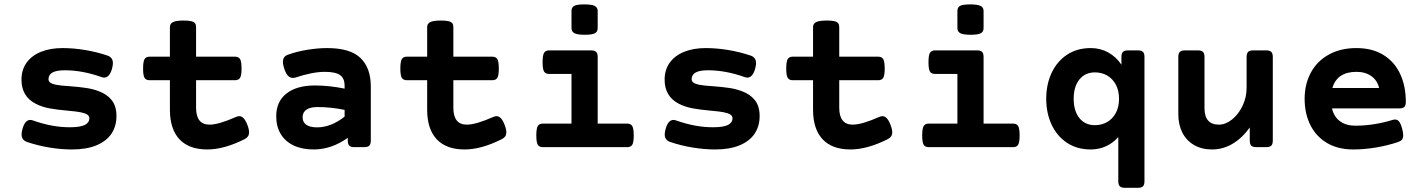

<svg xmlns="http://www.w3.org/2000/svg" viewBox="-20 -686 6636 895"><path d="M105.5 -24.4Q80.6 -33.2 80.6 -59.6Q80.6 -70.8 85 -85.9Q96.7 -127 121.6 -127Q126.5 -127 133.8 -124.5Q222.7 -92.8 304.7 -92.8Q354 -92.8 375.2 -103.5Q396.5 -114.3 396.5 -134.8Q396.5 -146 385.5 -152.6Q374.5 -159.2 353.5 -163.1Q336.4 -166.5 297.4 -169.9Q246.6 -174.3 210.9 -180.9Q175.3 -187.5 146 -202.6Q80.1 -236.8 80.1 -314.9Q80.1 -360.4 103.8 -393.6Q127.4 -426.8 170.7 -444.3Q213.9 -461.9 271.5 -461.9Q322.3 -461.9 376.7 -452.9Q431.2 -443.8 481.4 -426.8Q506.3 -418 506.3 -391.6Q506.3 -380.9 502 -365.2Q490.2 -324.2 465.3 -324.2Q460.4 -324.2 453.1 -326.7Q364.3 -358.4 282.2 -358.4Q242.7 -358.4 224.4 -347.9Q206.1 -337.4 206.1 -316.9Q206.1 -306.6 214.8 -300.5Q223.6 -294.4 240.7 -291Q262.2 -286.6 304.2 -284.2Q349.6 -280.8 380.9 -276.1Q412.1 -271.5 439.5 -261.2Q478.5 -247.1 500.7 -219.2Q522.9 -191.4 522.9 -145Q522.9 -98.1 499.8 -63.2Q476.6 -28.3 430.2 -8.8Q383.8 10.7 315.4 10.7Q264.6 10.7 210.2 1.7Q155.8 -7.3 105.5 -24.4Z M1141.1 -69.3Q1141.1 -58.1 1136 -50.5Q1130.9 -43 1120.6 -37.6Q1024.9 10.7 946.3 10.7Q861.3 10.7 816.7 -36.6Q772 -84 772 -174.8V-312H677.7Q660.6 -312 653.8 -323.2Q647 -334.5 647 -366.7Q647 -398.9 653.8 -410.4Q660.6 -421.9 677.7 -421.9H772V-559.6Q772 -576.2 786.9 -583.3Q801.8 -590.3 836.4 -590.3Q859.4 -590.3 871.8 -587.2Q884.3 -584 889.2 -577.6Q894 -571.3 894 -559.6V-421.9H1075.2Q1092.3 -421.9 1099.1 -410.4Q1106 -398.9 1106 -366.7Q1106 -334.5 1099.1 -323.2Q1092.3 -312 1075.2 -312H894V-183.6Q894 -105 957 -105Q999 -105 1079.6 -140.6Q1088.4 -144.5 1095.2 -144.5Q1117.2 -144.5 1132.3 -106Q1141.1 -84 1141.1 -69.3Z M1708.5 -282.7V-30.8Q1708.5 -14.2 1701.4 -7.1Q1694.3 0 1677.7 0H1631.8Q1615.2 0 1608.2 -7.1Q1601.1 -14.2 1601.1 -30.8V-43.5Q1524.9 10.7 1442.4 10.7Q1387.7 10.7 1348.4 -8.1Q1309.1 -26.9 1288.3 -61.8Q1267.6 -96.7 1267.6 -144Q1267.6 -212.4 1315.2 -250Q1362.8 -287.6 1448.2 -287.6Q1513.2 -287.6 1586.4 -272.9V-287.1Q1586.4 -319.8 1565.9 -335.4Q1545.4 -351.1 1493.7 -351.1Q1464.8 -351.1 1429.4 -344Q1394 -336.9 1359.4 -325.2Q1351.1 -322.8 1345.2 -322.8Q1333 -322.8 1323.5 -331.8Q1314 -340.8 1306.2 -362.3Q1298.8 -383.3 1298.8 -397.5Q1298.8 -422.4 1321.3 -430.7Q1364.7 -446.3 1413.6 -454.1Q1462.4 -461.9 1505.4 -461.9Q1612.8 -461.9 1660.6 -415.5Q1708.5 -369.1 1708.5 -282.7ZM1458 -92.3Q1491.7 -92.3 1524.7 -105.7Q1557.6 -119.1 1586.4 -142.6V-173.8Q1522 -187 1460.4 -187Q1426.3 -187 1408.4 -174.8Q1390.6 -162.6 1390.6 -139.2Q1390.6 -116.2 1408 -104.2Q1425.3 -92.3 1458 -92.3Z M2340.3 -69.3Q2340.3 -58.1 2335.2 -50.5Q2330.1 -43 2319.8 -37.6Q2224.1 10.7 2145.5 10.7Q2060.5 10.7 2015.9 -36.6Q1971.2 -84 1971.2 -174.8V-312H1877Q1859.9 -312 1853 -323.2Q1846.2 -334.5 1846.2 -366.7Q1846.2 -398.9 1853 -410.4Q1859.9 -421.9 1877 -421.9H1971.2V-559.6Q1971.2 -576.2 1986.1 -583.3Q2001 -590.3 2035.6 -590.3Q2058.6 -590.3 2071 -587.2Q2083.5 -584 2088.4 -577.6Q2093.3 -571.3 2093.3 -559.6V-421.9H2274.4Q2291.5 -421.9 2298.3 -410.4Q2305.2 -398.9 2305.2 -366.7Q2305.2 -334.5 2298.3 -323.2Q2291.5 -312 2274.4 -312H2093.3V-183.6Q2093.3 -105 2156.2 -105Q2198.2 -105 2278.8 -140.6Q2287.6 -144.5 2294.4 -144.5Q2316.4 -144.5 2331.5 -106Q2340.3 -84 2340.3 -69.3Z M2766.1 -634.8V-554.7Q2766.1 -538.1 2753.2 -531Q2740.2 -523.9 2706.1 -523.9Q2671.9 -523.9 2658 -531Q2644 -538.1 2644 -554.7V-634.8Q2644 -651.9 2656.7 -658.7Q2669.4 -665.5 2703.6 -665.5Q2738.3 -665.5 2752.2 -658.4Q2766.1 -651.4 2766.1 -634.8ZM2766.1 -420.4V-109.9H2903.3Q2920.4 -109.9 2927.2 -98.4Q2934.1 -86.9 2934.1 -54.7Q2934.1 -22.5 2927.2 -11.2Q2920.4 0 2903.3 0H2510.7Q2493.7 0 2486.8 -11.2Q2480 -22.5 2480 -54.7Q2480 -86.9 2486.8 -98.4Q2493.7 -109.9 2510.7 -109.9H2644V-341.3H2540Q2522.9 -341.3 2516.1 -352.5Q2509.3 -363.8 2509.3 -396Q2509.3 -428.2 2516.1 -439.7Q2522.9 -451.2 2540 -451.2H2735.4Q2752 -451.2 2759 -444.1Q2766.1 -437 2766.1 -420.4Z M3103.5 -24.4Q3078.6 -33.2 3078.6 -59.6Q3078.6 -70.8 3083 -85.9Q3094.7 -127 3119.6 -127Q3124.5 -127 3131.8 -124.5Q3220.7 -92.8 3302.7 -92.8Q3352.1 -92.8 3373.3 -103.5Q3394.5 -114.3 3394.5 -134.8Q3394.5 -146 3383.5 -152.6Q3372.6 -159.2 3351.6 -163.1Q3334.5 -166.5 3295.4 -169.9Q3244.6 -174.3 3209 -180.9Q3173.3 -187.5 3144 -202.6Q3078.1 -236.8 3078.1 -314.9Q3078.1 -360.4 3101.8 -393.6Q3125.5 -426.8 3168.7 -444.3Q3211.9 -461.9 3269.5 -461.9Q3320.3 -461.9 3374.8 -452.9Q3429.2 -443.8 3479.5 -426.8Q3504.4 -418 3504.4 -391.6Q3504.4 -380.9 3500 -365.2Q3488.3 -324.2 3463.4 -324.2Q3458.5 -324.2 3451.2 -326.7Q3362.3 -358.4 3280.3 -358.4Q3240.7 -358.4 3222.4 -347.9Q3204.1 -337.4 3204.1 -316.9Q3204.1 -306.6 3212.9 -300.5Q3221.7 -294.4 3238.8 -291Q3260.3 -286.6 3302.2 -284.2Q3347.7 -280.8 3378.9 -276.1Q3410.2 -271.5 3437.5 -261.2Q3476.6 -247.1 3498.8 -219.2Q3521 -191.4 3521 -145Q3521 -98.1 3497.8 -63.2Q3474.6 -28.3 3428.2 -8.8Q3381.8 10.7 3313.5 10.7Q3262.7 10.7 3208.3 1.7Q3153.8 -7.3 3103.5 -24.4Z M4139.2 -69.3Q4139.2 -58.1 4134 -50.5Q4128.9 -43 4118.7 -37.6Q4022.9 10.7 3944.3 10.7Q3859.4 10.7 3814.7 -36.6Q3770 -84 3770 -174.8V-312H3675.8Q3658.7 -312 3651.9 -323.2Q3645 -334.5 3645 -366.7Q3645 -398.9 3651.9 -410.4Q3658.7 -421.9 3675.8 -421.9H3770V-559.6Q3770 -576.2 3784.9 -583.3Q3799.8 -590.3 3834.5 -590.3Q3857.4 -590.3 3869.9 -587.2Q3882.3 -584 3887.2 -577.6Q3892.1 -571.3 3892.1 -559.6V-421.9H4073.2Q4090.3 -421.9 4097.2 -410.4Q4104 -398.9 4104 -366.7Q4104 -334.5 4097.2 -323.2Q4090.3 -312 4073.2 -312H3892.1V-183.6Q3892.1 -105 3955.1 -105Q3997.1 -105 4077.6 -140.6Q4086.4 -144.5 4093.3 -144.5Q4115.2 -144.5 4130.4 -106Q4139.2 -84 4139.2 -69.3Z M4564.9 -634.8V-554.7Q4564.9 -538.1 4552 -531Q4539.1 -523.9 4504.9 -523.9Q4470.7 -523.9 4456.8 -531Q4442.9 -538.1 4442.9 -554.7V-634.8Q4442.9 -651.9 4455.6 -658.7Q4468.3 -665.5 4502.4 -665.5Q4537.1 -665.5 4551 -658.4Q4564.9 -651.4 4564.9 -634.8ZM4564.9 -420.4V-109.9H4702.1Q4719.2 -109.9 4726.1 -98.4Q4732.9 -86.9 4732.9 -54.7Q4732.9 -22.5 4726.1 -11.2Q4719.2 0 4702.1 0H4309.6Q4292.5 0 4285.6 -11.2Q4278.8 -22.5 4278.8 -54.7Q4278.8 -86.9 4285.6 -98.4Q4292.5 -109.9 4309.6 -109.9H4442.9V-341.3H4338.9Q4321.8 -341.3 4314.9 -352.5Q4308.1 -363.8 4308.1 -396Q4308.1 -428.2 4314.9 -439.7Q4321.8 -451.2 4338.9 -451.2H4534.2Q4550.8 -451.2 4557.9 -444.1Q4564.9 -437 4564.9 -420.4Z M5207.5 -384.3V-420.4Q5207.5 -437 5214.6 -444.1Q5221.7 -451.2 5238.3 -451.2H5284.2Q5300.8 -451.2 5307.9 -444.1Q5314.9 -437 5314.9 -420.4V158.7Q5314.9 175.3 5307.9 182.4Q5300.8 189.5 5284.2 189.5H5223.6Q5207 189.5 5200 182.4Q5192.9 175.3 5192.9 158.7V-46.9Q5168 -19 5135.3 -4.2Q5102.5 10.7 5064.5 10.7Q5000.5 10.7 4953.6 -20.5Q4906.7 -51.8 4881.8 -105.5Q4856.9 -159.2 4856.9 -225.6Q4856.9 -292 4881.8 -345.7Q4906.7 -399.4 4953.6 -430.7Q5000.5 -461.9 5064.5 -461.9Q5109.4 -461.9 5146.2 -441.4Q5183.1 -420.9 5207.5 -384.3ZM4984.9 -225.6Q4984.9 -168.9 5011.5 -135.7Q5038.1 -102.5 5084 -102.5Q5115.2 -102.5 5140.6 -116.9Q5166 -131.3 5181.2 -159.2Q5196.3 -187 5196.3 -225.6Q5196.3 -264.2 5181.2 -292Q5166 -319.8 5140.6 -334.2Q5115.2 -348.6 5084 -348.6Q5038.1 -348.6 5011.5 -315.4Q4984.9 -282.2 4984.9 -225.6Z M5913.1 -420.4V-30.8Q5913.1 -14.2 5906 -7.1Q5898.9 0 5882.3 0H5836.4Q5819.8 0 5812.7 -7.1Q5805.7 -14.2 5805.7 -30.8V-91.8Q5771.5 -43.5 5726.6 -16.4Q5681.6 10.7 5629.9 10.7Q5582 10.7 5546.4 -9.8Q5510.7 -30.3 5491.7 -67.4Q5472.7 -104.5 5472.7 -153.3V-420.4Q5472.7 -437 5479.7 -444.1Q5486.8 -451.2 5503.4 -451.2H5564Q5580.6 -451.2 5587.6 -444.1Q5594.7 -437 5594.7 -420.4V-182.1Q5594.7 -105 5661.6 -105Q5692.9 -105 5722.9 -128.9Q5752.9 -152.8 5772 -192.4Q5791 -231.9 5791 -276.4V-420.4Q5791 -437 5798.1 -444.1Q5805.2 -451.2 5821.8 -451.2H5882.3Q5898.9 -451.2 5906 -444.1Q5913.1 -437 5913.1 -420.4Z M6533.2 -210.9Q6533.2 -194.3 6526.1 -187.5Q6519 -180.7 6502.4 -180.7H6189Q6198.2 -141.1 6226.6 -120.6Q6254.9 -100.1 6297.9 -100.1Q6383.3 -100.1 6471.7 -127Q6477.5 -128.9 6483.4 -128.9Q6494.1 -128.9 6502 -119.1Q6509.8 -109.4 6516.1 -85.9Q6521 -67.9 6521 -55.2Q6521 -42.5 6515.4 -35.4Q6509.8 -28.3 6497.1 -23.9Q6447.3 -7.3 6393.3 1.7Q6339.4 10.7 6288.1 10.7Q6216.8 10.7 6165.8 -19.5Q6114.7 -49.8 6088.1 -103.3Q6061.5 -156.7 6061.5 -225.6Q6061.5 -293.9 6090.6 -347.7Q6119.6 -401.4 6174.3 -431.6Q6229 -461.9 6302.7 -461.9Q6377 -461.9 6428.7 -429.9Q6480.5 -397.9 6506.8 -341.3Q6533.2 -284.7 6533.2 -210.9ZM6190.9 -275.9H6408.7Q6400.4 -311 6372.6 -331.1Q6344.7 -351.1 6302.7 -351.1Q6258.3 -351.1 6230 -332.3Q6201.7 -313.5 6190.9 -275.9Z"/></svg>

Font: Courier Prime Sans
Style: Bold
Weight: 700
Designer: Alan Dague-Greene
Foundry: Quote-Unquote Apps
Version: Version 3.020